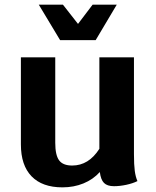

<svg xmlns="http://www.w3.org/2000/svg" viewBox="-20 -797 670 827"><path d="M572 -17Q552 -7 524 -1Q496 5 471 5Q442 5 428 -9Q414 -23 410 -56Q381 -24 339.5 -7Q298 10 249 10Q162 10 116 -37.5Q70 -85 70 -175V-550H218V-182Q218 -129 234.5 -106.5Q251 -84 291 -84Q362 -84 408 -156V-550H557V-133Q557 -87 560.5 -61Q564 -35 572 -17ZM147 -777H251L316 -694L379 -777H483L392 -624H239Z"/></svg>

Font: Krub
Style: Bold
Weight: 700
Version: Version 1.000; ttfautohint (v1.6)